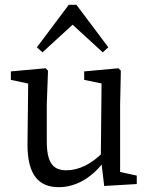

<svg xmlns="http://www.w3.org/2000/svg" viewBox="-20 -763 622 796"><path d="M223 13C286 13 352 -17 408 -89H423L408 -132C358 -82 306 -57 255 -57C200 -57 174 -88 174 -177V-330L179 -470L169 -480L25 -467V-432L118 -412L97 -431L94 -167C93 -35 143 13 223 13ZM412 8 547 0V-35L478 -50V-330L481 -470L471 -480L329 -467V-432L401 -417L398 -109L412 8ZM406 -546 429 -567 297 -743H265L133 -567L156 -546L323 -699H239L406 -546Z"/></svg>

Font: Source Serif Variable
Style: Regular
Weight: 389
Designer: Frank Grießhammer
Foundry: Adobe Systems Incorporated
Version: Version 3.001;hotconv 1.0.111;makeotfexe 2.5.65597